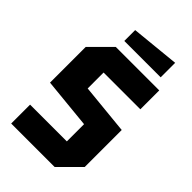

<svg xmlns="http://www.w3.org/2000/svg" viewBox="-257 -959 1049 1049"><g transform="rotate(45 268.0 -434.0)"><path d="M46 0V-146H330V-279L38 -308V-584L154 -700H490V-554H206V-431L498 -402V-116L382 0ZM164 -756V-840L445 -868V-756Z"/></g></svg>

Font: Tektur SemiCondensed
Style: Bold
Weight: 700
Width: 4
Designer: Adam Jagosz
Foundry: Adam Jagosz
Version: Version 1.005;gftools[0.9.30]